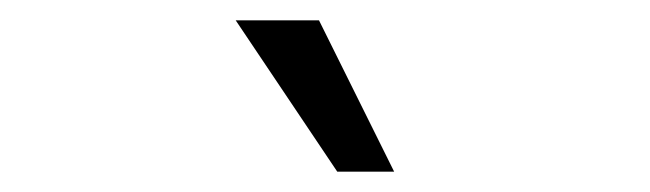

<svg xmlns="http://www.w3.org/2000/svg" viewBox="-20 -716 640 189"><path d="M312 -547 212 -696H294L368 -547Z"/></svg>

Font: Gantari
Style: Regular
Weight: 400
Designer: Anugrah Pasau
Foundry: Lafontype
Version: Version 1.000; ttfautohint (v1.8.4)